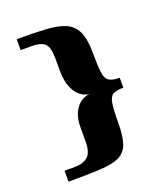

<svg xmlns="http://www.w3.org/2000/svg" viewBox="-110 -597 605 709"><g transform="rotate(-20 192.5 -242.0)"><path d="M148 -80V-133Q148 -171 159.5 -194Q171 -217 188 -228Q205 -239 221 -240Q205 -241 188 -253Q171 -265 159.5 -291.5Q148 -318 148 -361V-404Q148 -452 132 -465.5Q116 -479 84 -479H38Q38 -482 38 -491.5Q38 -501 38 -510.5Q38 -520 38 -522Q104 -522 151 -519.5Q198 -517 227.5 -504.5Q257 -492 271 -462.5Q285 -433 285 -380Q285 -327 288.5 -301Q292 -275 305.5 -266.5Q319 -258 347 -258Q347 -256 347 -247.5Q347 -239 347 -230Q347 -221 347 -219Q321 -219 307.5 -212.5Q294 -206 289.5 -182Q285 -158 285 -104Q285 -51 274.5 -21.5Q264 8 237.5 20.5Q211 33 162.5 35.5Q114 38 38 38Q38 35 38 26Q38 17 38 7Q38 -3 38 -5Q47 -5 59 -5Q71 -5 78 -5Q110 -5 129 -20.5Q148 -36 148 -80Z"/></g></svg>

Font: Genos SemiBold
Style: Regular
Weight: 600
Designer: Robert E. Leuschke
Foundry: Robert E. Leuschke
Version: Version 1.010